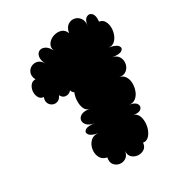

<svg xmlns="http://www.w3.org/2000/svg" viewBox="-137 -826 831 945"><g transform="rotate(-20 278.5 -354.0)"><path d="M281 -31Q254 -31 240 -50Q226 -69 226 -94.5Q226 -120 240 -139Q254 -158 281 -158Q243 -158 230 -171Q217 -184 230 -197Q243 -210 281 -210Q251 -210 236.5 -221.5Q222 -233 222 -248Q222 -263 236.5 -274Q251 -285 281 -285Q262 -285 251 -301.5Q240 -318 236.5 -342Q233 -366 238 -388Q227 -392 221 -404Q214 -389 195 -385Q176 -381 162 -400Q157 -380 144 -372.5Q131 -365 116.5 -368.5Q102 -372 93.5 -384.5Q85 -397 89 -417Q71 -415 60 -429Q49 -443 47.5 -461.5Q46 -480 54 -495.5Q62 -511 80 -513Q65 -533 68 -551.5Q71 -570 85.5 -581Q100 -592 118.5 -590.5Q137 -589 153 -569Q135 -592 135 -611Q135 -630 147 -639Q159 -648 177 -643.5Q195 -639 213 -616Q201 -637 210.5 -656Q220 -675 240 -685.5Q260 -696 280.5 -693.5Q301 -691 313 -670Q313 -699 327.5 -713.5Q342 -728 361.5 -728Q381 -728 396 -713.5Q411 -699 411 -670Q409 -704 423.5 -716.5Q438 -729 453.5 -718Q469 -707 471 -673Q495 -673 507.5 -652.5Q520 -632 520 -605Q520 -578 507.5 -557.5Q495 -537 471 -537Q511 -537 524 -524.5Q537 -512 524 -499Q511 -486 471 -486Q497 -486 510 -470Q523 -454 523 -433.5Q523 -413 510 -397.5Q497 -382 471 -382Q492 -382 505 -367.5Q518 -353 522 -331.5Q526 -310 522 -288.5Q518 -267 505 -252.5Q492 -238 471 -238Q503 -238 513.5 -224Q524 -210 513.5 -196.5Q503 -183 471 -183Q489 -183 500 -168.5Q511 -154 515 -132.5Q519 -111 515 -89.5Q511 -68 500 -53.5Q489 -39 471 -39Q473 -16 459.5 -3.5Q446 9 427 11Q408 13 392 3Q376 -7 374 -30Q374 -5 359.5 7.5Q345 20 326.5 20Q308 20 294 7.5Q280 -5 281 -31Z"/></g></svg>

Font: Rubik Bubbles
Style: Regular
Weight: 400
Designer: Hubert and Fischer, NaN
Foundry: Hubert and Fischer, NaN
Version: Version 2.200